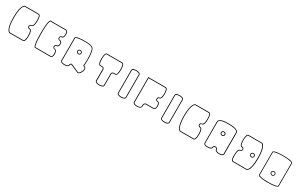

<svg xmlns="http://www.w3.org/2000/svg" viewBox="222 -1989 5430 3490"><g transform="rotate(30 2937.0 -244.0)"><path d="M94 -248C94 -397 117 -464 137 -494C151 -514 162 -517 166 -518H450C479 -518 480 -444 480 -420V-405C480 -343 469 -315 461 -302C454 -292 450 -291 450 -291C433 -291 400 -282 400 -246C400 -234 403 -224 411 -217C424 -205 443 -204 448 -204H450C455 -202 480 -190 480 -90C480 -28 469 0 461 13C454 23 450 23 450 23H167C152 20 94 -9 94 -248ZM450 -532H167C161 -532 80 -527 80 -248C80 31 161 37 167 37H450C456 37 494 31 494 -90C494 -211 457 -218 450 -218H449C445 -218 430 -219 421 -227C416 -232 414 -238 414 -247C414 -277 448 -278 450 -278C456 -278 494 -284 494 -405V-421C494 -452 492 -532 450 -532Z M980 -342C980 -308 1009 -299 1024 -299C1029 -298 1054 -291 1054 -248C1054 -202 1025 -202 1024 -202H1022H1021C1004 -199 980 -187 980 -158C980 -124 1009 -115 1024 -115C1028 -114 1054 -104 1054 -43C1054 23 1024 23 1024 23H698C693 18 668 -19 668 -247C668 -498 698 -517 699 -518H1024C1025 -518 1054 -517 1054 -452C1054 -386 1024 -386 1024 -386H1022H1021C1001 -383 980 -368 980 -342ZM1068 -43C1068 -120 1028 -127 1025 -128H1023C1017 -128 994 -132 994 -158C994 -187 1028 -188 1030 -188H1032H1033C1046 -191 1068 -205 1068 -248C1068 -306 1027 -313 1025 -313H1023H1022C1016 -313 994 -316 994 -342C994 -350 996 -357 1001 -362C1010 -371 1026 -372 1029 -372H1030H1032H1033C1046 -376 1068 -394 1068 -452C1068 -530 1027 -532 1024 -532H698C688 -532 654 -514 654 -247C654 20 688 37 698 37H1024C1027 37 1068 35 1068 -43Z M1468 -298C1468 -282 1454 -269 1437 -269C1420 -269 1406 -282 1406 -298C1406 -314 1420 -328 1437 -328C1454 -328 1468 -314 1468 -298ZM1482 -298C1482 -322 1462 -342 1437 -342C1412 -342 1392 -322 1392 -298C1392 -274 1412 -255 1437 -255C1462 -255 1482 -274 1482 -298ZM1596 29C1539 4 1482 -20 1425 -45C1397 -42 1389 -14 1389 -2C1388 3 1381 28 1315 28C1274 28 1256 18 1248 10C1242 3 1242 -2 1242 -2V-482C1244 -486 1268 -512 1434 -512C1510 -512 1551 -501 1571 -492C1591 -483 1588 -480 1593 -477C1600 -469 1628 -427 1628 -263C1628 -204 1625 -159 1620 -120C1632 -115 1643 -109 1655 -104C1656 -103 1667 -98 1667 -77C1667 -65 1663 -49 1653 -26C1631 24 1610 30 1601 30C1598 30 1596 29 1596 29ZM1677 -96C1672 -111 1663 -116 1661 -117L1635 -128C1639 -164 1641 -209 1641 -263C1641 -439 1609 -479 1602 -486C1597 -493 1568 -525 1434 -525C1241 -525 1228 -492 1228 -482V-2C1228 1 1230 42 1315 42C1401 42 1403 1 1403 -2C1403 -3 1403 -24 1423 -30L1590 42C1591 42 1595 44 1601 44C1606 44 1611 43 1617 40C1636 32 1652 12 1666 -20C1676 -42 1680 -61 1680 -77C1680 -84 1679 -90 1677 -96Z M1872 -501C1879 -511 1884 -511 1884 -511H2210C2211 -511 2216 -510 2222 -501C2230 -488 2240 -459 2240 -398C2240 -336 2230 -308 2222 -295C2215 -285 2210 -285 2210 -285H2167C2143 -285 2123 -266 2123 -242V0C2123 23 2070 30 2047 30C2005 30 1986 20 1978 12C1972 5 1972 0 1972 0V-241C1972 -264 1953 -283 1930 -284V-285H1907H1884C1879 -287 1854 -297 1854 -398C1854 -460 1864 -488 1872 -501ZM1957 -242V0C1957 1 1958 12 1968 22C1983 37 2010 44 2047 44H2048C2060 44 2137 43 2137 0V-242C2137 -258 2151 -271 2167 -271H2210C2216 -271 2254 -277 2254 -398C2254 -519 2216 -525 2210 -525H1884C1878 -525 1840 -519 1840 -398C1840 -277 1878 -271 1884 -271H1928C1944 -271 1957 -258 1957 -242Z M2568 -500C2574 -493 2575 -488 2575 -488V-7C2574 -2 2567 23 2501 23C2460 23 2442 13 2434 5C2428 -2 2428 -7 2428 -7V-488C2428 -511 2479 -518 2501 -518C2542 -518 2560 -508 2568 -500ZM2589 -6V-7V-489C2589 -492 2586 -532 2501 -532H2500C2489 -532 2414 -531 2414 -489V-7C2414 -4 2416 37 2501 37C2583 37 2589 -1 2589 -6Z M2770 4C2764 -3 2763 -8 2763 -8V-518H3118C3120 -518 3149 -511 3149 -415C3149 -359 3138 -333 3130 -322C3123 -313 3119 -313 3119 -313C3104 -313 3075 -304 3075 -269C3075 -234 3104 -225 3119 -225C3125 -224 3149 -218 3149 -159C3149 -93 3119 -93 3119 -93H2955C2952 -92 2911 -85 2911 -44V-41C2911 -6 2911 22 2837 22C2796 22 2778 12 2770 4ZM2925 -44C2925 -73 2953 -78 2956 -79H3119C3122 -79 3163 -81 3163 -159C3163 -237 3122 -239 3119 -239C3118 -239 3089 -239 3089 -269C3089 -298 3118 -299 3119 -299C3125 -299 3163 -305 3163 -416C3163 -527 3125 -532 3119 -532H2749V-8C2749 -5 2752 36 2837 36C2925 36 2925 -7 2925 -44Z M3477 -500C3483 -493 3484 -488 3484 -488V-7C3483 -2 3476 23 3410 23C3369 23 3351 13 3343 5C3337 -2 3337 -7 3337 -7V-488C3337 -511 3388 -518 3410 -518C3451 -518 3469 -508 3477 -500ZM3498 -6V-7V-489C3498 -492 3495 -532 3410 -532H3409C3398 -532 3323 -531 3323 -489V-7C3323 -4 3325 37 3410 37C3492 37 3498 -1 3498 -6Z M3672 -248C3672 -397 3695 -464 3715 -494C3729 -514 3740 -517 3744 -518H4028C4057 -518 4058 -444 4058 -420V-405C4058 -343 4047 -315 4039 -302C4032 -292 4028 -291 4028 -291C4011 -291 3978 -282 3978 -246C3978 -234 3981 -224 3989 -217C4002 -205 4021 -204 4026 -204H4028C4033 -202 4058 -190 4058 -90C4058 -28 4047 0 4039 13C4032 23 4028 23 4028 23H3745C3730 20 3672 -9 3672 -248ZM4028 -532H3745C3739 -532 3658 -527 3658 -248C3658 31 3739 37 3745 37H4028C4034 37 4072 31 4072 -90C4072 -211 4035 -218 4028 -218H4027C4023 -218 4008 -219 3999 -227C3994 -232 3992 -238 3992 -247C3992 -277 4026 -278 4028 -278C4034 -278 4072 -284 4072 -405V-421C4072 -452 4070 -532 4028 -532Z M4469 -321C4469 -305 4456 -291 4439 -291C4422 -291 4408 -305 4408 -321C4408 -337 4422 -351 4439 -351C4456 -351 4469 -337 4469 -321ZM4484 -321C4484 -345 4464 -365 4439 -365C4414 -365 4394 -345 4394 -321C4394 -297 4414 -278 4439 -278C4464 -278 4484 -297 4484 -321ZM4631 -451V-7C4630 -1 4624 23 4564 23C4520 23 4501 13 4492 5C4485 -2 4485 -7 4485 -7C4485 -22 4475 -51 4439 -51C4404 -51 4392 -22 4392 -7C4391 -2 4385 23 4313 23C4246 23 4246 -7 4246 -7V-451C4246 -514 4372 -518 4417 -518H4438H4439H4460C4505 -518 4631 -514 4631 -451ZM4439 -532H4416C4363 -532 4232 -525 4232 -451V-7C4232 -4 4234 37 4313 37C4352 37 4382 29 4397 14C4407 4 4407 -6 4407 -7C4407 -8 4408 -37 4439 -37C4467 -37 4471 -14 4471 -7C4471 -6 4471 4 4481 14C4496 29 4525 37 4564 37C4640 37 4645 0 4646 -6V-451C4646 -525 4515 -532 4462 -532Z M5128 -248C5128 -232 5114 -219 5098 -219C5081 -219 5068 -232 5068 -248C5068 -264 5081 -278 5098 -278C5114 -278 5128 -264 5128 -248ZM5142 -248C5142 -272 5122 -292 5098 -292C5073 -292 5054 -272 5054 -248C5054 -224 5073 -205 5098 -205C5122 -205 5142 -224 5142 -248ZM5205 -248C5205 -100 5182 -33 5162 -3C5146 21 5132 21 5132 21H4850C4821 21 4820 -53 4820 -77V-92C4820 -154 4831 -181 4839 -194C4846 -204 4850 -205 4850 -205C4867 -205 4900 -213 4900 -249C4900 -261 4897 -272 4889 -279C4876 -291 4857 -292 4852 -292H4851H4850C4845 -294 4820 -305 4820 -405C4820 -467 4831 -495 4839 -508C4846 -518 4850 -518 4850 -518H5132C5147 -515 5205 -486 5205 -248ZM4850 35H5132C5138 35 5220 30 5220 -248C5220 -526 5139 -532 5133 -532H4851C4845 -532 4807 -526 4807 -405C4807 -284 4844 -278 4851 -278H4852C4856 -278 4870 -277 4879 -269C4884 -264 4887 -258 4887 -249C4887 -219 4852 -218 4850 -218C4844 -218 4807 -213 4807 -92C4807 -91 4806 -84 4806 -76C4806 -45 4808 35 4850 35Z M5619 -150C5619 -133 5604 -119 5587 -119C5570 -119 5555 -133 5555 -150C5555 -167 5570 -181 5587 -181C5604 -181 5619 -167 5619 -150ZM5632 -150C5632 -174 5612 -194 5587 -194C5562 -194 5542 -174 5542 -150C5542 -126 5562 -106 5587 -106C5612 -106 5632 -126 5632 -150ZM5781 -1C5780 2 5763 30 5587 30C5481 30 5433 20 5411 11C5400 7 5395 4 5393 0V-1V-481C5394 -484 5412 -512 5587 -512C5760 -512 5779 -484 5781 -481ZM5788 11C5793 6 5794 2 5794 0V-482C5794 -492 5781 -525 5587 -525C5389 -525 5380 -489 5380 -482V0C5380 10 5393 44 5587 44C5734 44 5775 24 5788 11Z"/></g></svg>

Font: Platiipus Light
Style: Light
Weight: 400
Version: Version 001.000